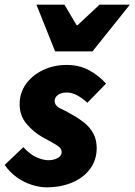

<svg xmlns="http://www.w3.org/2000/svg" viewBox="-26 -790 576 822"><path d="M172 12Q144 12 110.5 1.5Q77 -9 46.5 -30.5Q16 -52 -6 -84L74 -160Q103 -128 131.5 -116Q160 -104 182 -104Q197 -104 210 -108.5Q223 -113 230.5 -120.5Q238 -128 238 -138Q238 -151 228 -160Q218 -169 199 -179Q180 -189 154 -204Q117 -225 87.5 -260Q58 -295 58 -344Q58 -392 85 -430Q112 -468 158 -490Q204 -512 260 -512Q313 -512 355 -489.5Q397 -467 428 -432L348 -350Q329 -368 306 -381Q283 -394 260 -394Q236 -394 222 -383.5Q208 -373 208 -358Q208 -337 234 -325Q260 -313 288 -296Q312 -283 335 -264.5Q358 -246 373 -219.5Q388 -193 388 -156Q388 -106 360.5 -68Q333 -30 284 -9Q235 12 172 12ZM210 -570 130 -770H250L302 -682H306L400 -770H530L370 -570Z"/></svg>

Font: Source Sans 3 Black
Style: Italic
Weight: 900
Italic angle: -11°
Designer: Paul D. Hunt
Foundry: Adobe
Version: Version 3.052;hotconv 1.1.0;makeotfexe 2.6.0